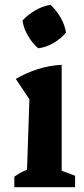

<svg xmlns="http://www.w3.org/2000/svg" viewBox="-20 -783 352 803"><path d="M40 0V-44Q51 -52 64 -59.5Q77 -67 93 -73L103 -368L46 -453Q89 -478 137 -493.5Q185 -509 238 -512V-69L294 -48V0ZM191 -763Q216 -740 233.5 -709.5Q251 -679 256 -647Q236 -622 204.5 -603.5Q173 -585 140 -581Q116 -601 97.5 -632.5Q79 -664 74 -697Q96 -721 126.5 -739Q157 -757 191 -763Z"/></svg>

Font: Piazzolla Thin ExtraBold
Style: Regular
Weight: 800
Version: Version 2.005